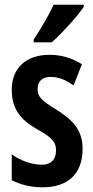

<svg xmlns="http://www.w3.org/2000/svg" viewBox="-20 -786 397 816"><path d="M336 -757V-766H208C187 -721 159 -672 123 -618V-606H200C245 -646 310 -718 336 -757ZM331 -154C331 -240 281 -281 218 -321C152 -361 140 -377 140 -408C140 -440 159 -459 194 -459C235 -459 261 -444 293 -423L328 -513C283 -541 239 -553 190 -553C91 -553 30 -497 30 -405C30 -322 67 -277 139 -236C210 -197 218 -177 218 -146C218 -108 197 -86 158 -86C111 -86 63 -106 30 -130V-20C68 -1 110 10 161 10C266 10 331 -44 331 -154Z"/></svg>

Font: Noto Sans Gurmukhi UI ExtraCondensed SemiBold
Style: Regular
Weight: 600
Width: 2
Designer: Jelle Bosma - Monotype Design Team
Foundry: Monotype Imaging Inc.
Version: Version 2.004